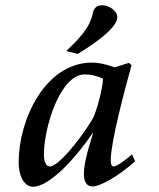

<svg xmlns="http://www.w3.org/2000/svg" viewBox="-20 -697 604 730"><path d="M51 -81C51 -18 78 13 105 13C170 13 271 -100 335 -195C331 -177 299 -91 299 -36C299 -8 308 12 332 12C359 12 427 -24 494 -84L482 -110C468 -98 427 -64 411 -64C402 -64 401 -82 401 -88C401 -155 452 -348 480 -449C479 -450 470 -458 470 -458L416 -441C381 -453 357 -459 330 -459C152 -459 51 -242 51 -81ZM147 -109C147 -213 209 -414 302 -414C328 -414 345 -409 372 -398C369 -355 349 -281 335 -251C318 -215 210 -64 169 -64C156 -64 147 -82 147 -109ZM232 -503 275 -492C312 -514 426 -585 426 -632C426 -658 392 -677 369 -677C348 -677 337 -667 333 -647C321 -587 274 -544 232 -503Z"/></svg>

Font: KpRoman
Style: SemiboldItalic
Weight: 600
Italic angle: -11°
Version: Version 0.66